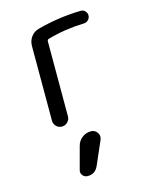

<svg xmlns="http://www.w3.org/2000/svg" viewBox="-119 -605 739 950"><g transform="rotate(-15 250.0 -129.5)"><path d="M110.4 -41V-422.9Q110.4 -449.2 125 -469.7Q139.6 -490.2 165 -497.1Q272.5 -526.4 386.7 -529.3Q400.4 -530.3 410.2 -520.5Q419.9 -510.7 419.9 -498Q419.9 -484.4 410.2 -474.6Q400.4 -464.8 386.7 -464.8Q288.1 -461.9 201.2 -436.5Q192.4 -434.6 192.4 -424.8V-41Q192.4 -24.4 180.2 -12.2Q168 0 150.9 0Q133.8 0 122.1 -12.2Q110.4 -24.4 110.4 -41ZM282.2 59.6H283.2Q302.7 59.6 314.5 76.2Q326.2 92.8 318.4 112.3L265.6 233.4Q249 270.5 210 269.5Q195.3 269.5 185.5 257.8Q175.8 246.1 179.7 231.4L210.9 115.2Q216.8 90.8 236.8 75.2Q256.8 59.6 282.2 59.6Z"/></g></svg>

Font: Rounded Mgen+ 1mn regular
Style: Regular
Weight: 400
Designer: [Source Han Sans]
Ryoko NISHIZUKA  (kana & ideographs); Paul D. Hunt (Latin, Greek & Cyrillic); Wenlong ZHANG  (bopomofo
Version: Version 1.059.20150602